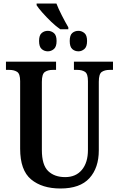

<svg xmlns="http://www.w3.org/2000/svg" viewBox="-20 -1066 679 1096"><path d="M324 -899Q300 -915 272.5 -941.5Q245 -968 222 -994Q199 -1020 189 -1036V-1046H302Q313 -1017 333 -978Q353 -939 370 -910V-899ZM253 -773Q233 -773 218 -786Q203 -799 203 -832Q203 -865 218 -877.5Q233 -890 253 -890Q272 -890 287.5 -877.5Q303 -865 303 -832Q303 -799 287.5 -786Q272 -773 253 -773ZM428 -773Q407 -773 392.5 -786Q378 -799 378 -832Q378 -865 392.5 -877.5Q407 -890 428 -890Q446 -890 461.5 -877.5Q477 -865 477 -832Q477 -799 461.5 -786Q446 -773 428 -773ZM325 10Q220 10 157.5 -42Q95 -94 95 -217V-603Q95 -645 77.5 -656Q60 -667 34 -667H14V-714H300V-667H280Q254 -667 236.5 -655.5Q219 -644 219 -599V-210Q219 -124 255 -89.5Q291 -55 352 -55Q413 -55 447.5 -96.5Q482 -138 482 -210V-603Q482 -645 465 -656Q448 -667 422 -667H402V-714H625V-667H605Q578 -667 561 -655.5Q544 -644 544 -599V-208Q544 -108 490.5 -49Q437 10 325 10Z"/></svg>

Font: Noto Serif Condensed SemiBold
Style: Regular
Weight: 600
Width: 3
Designer: Monotype Design Team
Foundry: Monotype Imaging Inc.
Version: Version 2.013